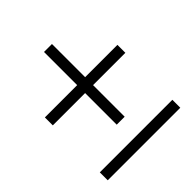

<svg xmlns="http://www.w3.org/2000/svg" viewBox="-155 -671 786 786"><g transform="rotate(-45 238.0 -278.0)"><path d="M261 -364V-556H215V-364H28V-318H215V-135H261V-318H448V-364ZM28 0H448V-46H28Z"/></g></svg>

Font: Arthouse Owned Light
Style: Regular
Weight: 300
Designer: Jeremy Tribby
Foundry: Tribby Type
Version: Version 1.000;PS 001.000;hotconv 1.0.88;makeotf.lib2.5.64775